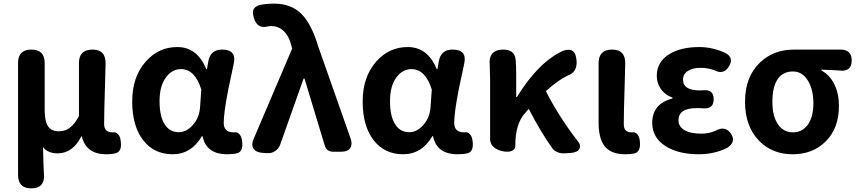

<svg xmlns="http://www.w3.org/2000/svg" viewBox="-20 -832 4704 1053"><path d="M151 201Q79 201 79 127V-179V-487Q79 -560 152 -560Q225 -560 225 -487V-229Q225 -167 243.5 -139.5Q262 -112 303 -112Q336 -112 361 -130Q388 -149 413 -195V-486Q413 -560 487 -560Q561 -560 559 -482Q558 -445 556 -369Q551 -211 551 -152Q551 -106 599 -106Q600 -106 601 -106Q616 -109 628 -95Q639 -83 641 -65Q652 -3 616 8Q595 14 562 14Q452 14 429 -84H426Q379 9 296 9Q242 9 216 -25Q218 72 221 124Q227 201 151 201Z M927 14Q826 14 766 -62Q705 -140 705 -275.5Q705 -411 780 -495Q850 -574 952 -574Q1062 -574 1111 -453H1115L1123 -498Q1135 -560 1198 -560Q1279 -560 1262 -483Q1257 -460 1247 -412.5Q1237 -365 1232 -342Q1207 -213 1207 -158Q1207 -106 1262 -106Q1263 -106 1264 -106Q1281 -110 1293 -96Q1304 -84 1307 -64Q1317 -4 1283 8Q1259 14 1226 14Q1111 14 1091 -85H1087Q1029 14 927 14ZM961 -107Q1003 -107 1038 -147Q1073 -187 1077 -242L1084 -341Q1049 -453 973 -453Q925 -453 892 -410Q855 -363 855 -277Q855 -193 884 -149Q911 -107 961 -107Z M1444 8 1417 6Q1383 3 1370 -17.5Q1357 -38 1371 -70L1582 -565L1578 -582Q1565 -634 1536 -661.5Q1507 -689 1468 -689Q1457 -689 1453 -688Q1390 -670 1372 -735Q1364 -764 1370 -779Q1376 -795 1402 -804Q1437 -812 1485 -812Q1577 -812 1634 -755Q1689 -699 1726 -575L1903 -72Q1914 -39 1900.5 -19.5Q1887 0 1852 0H1849H1807Q1771 0 1761 -34L1650 -401H1645L1517 -40Q1509 -17 1489 -3.5Q1469 10 1444 8Z M2191 14Q2090 14 2030 -62Q1969 -140 1969 -275.5Q1969 -411 2044 -495Q2114 -574 2216 -574Q2326 -574 2375 -453H2379L2387 -498Q2399 -560 2462 -560Q2543 -560 2526 -483Q2521 -460 2511 -412.5Q2501 -365 2496 -342Q2471 -213 2471 -158Q2471 -106 2526 -106Q2527 -106 2528 -106Q2545 -110 2557 -96Q2568 -84 2571 -64Q2581 -4 2547 8Q2523 14 2490 14Q2375 14 2355 -85H2351Q2293 14 2191 14ZM2225 -107Q2267 -107 2302 -147Q2337 -187 2341 -242L2348 -341Q2313 -453 2237 -453Q2189 -453 2156 -410Q2119 -363 2119 -277Q2119 -193 2148 -149Q2175 -107 2225 -107Z M3038 3Q3021 -4 3012 -15Q2946 -106 2880 -235L2860 -212Q2806 -154 2806 -32V-30Q2806 -16 2793 -8Q2781 0 2764 0Q2726 0 2699 -17Q2668 -37 2668 -69V-196V-393Q2668 -415 2666 -471Q2666 -474 2666 -475Q2661 -515 2680 -537.5Q2699 -560 2738 -560Q2770 -560 2786 -548Q2804 -535 2808 -506Q2811 -467 2811 -423V-300H2815Q2936 -496 3072 -555Q3106 -565 3123 -551Q3139 -537 3142 -500Q3147 -436 3094 -418Q3041 -393 2974 -332Q3042 -197 3144 -64Q3168 -37 3158 -16.5Q3148 4 3108 7L3075 9Q3056 10 3038 3Z M3408 14Q3329 14 3294 -33Q3263 -75 3263 -159V-359V-486Q3263 -560 3337 -560Q3411 -560 3409 -482Q3408 -445 3406 -369Q3401 -211 3401 -152Q3401 -127 3412 -116.5Q3423 -106 3446 -106Q3447 -106 3448 -106Q3463 -109 3475 -96Q3485 -84 3488 -66Q3498 -4 3462 9Q3439 14 3408 14Z M3812 14Q3701 14 3631 -30Q3557 -77 3557 -158Q3557 -263 3668 -292V-297Q3627 -311 3603 -346Q3582 -378 3582 -416Q3582 -493 3652 -536Q3716 -574 3815 -574Q3888 -574 3959 -541Q4006 -515 3979 -470Q3950 -419 3897 -447Q3862 -460 3822 -460Q3779 -460 3752.5 -443Q3726 -426 3726 -396Q3726 -336 3818 -336Q3831 -336 3838 -337Q3894 -342 3894 -288Q3894 -233 3838 -238Q3831 -238 3818 -239Q3806 -239 3800 -239Q3701 -239 3701 -172Q3701 -138 3733.5 -118.5Q3766 -99 3827 -99Q3867 -99 3902 -114Q3959 -146 3990 -97Q4018 -53 3968 -21Q3898 14 3812 14Z M4327 14Q4215 14 4143 -60Q4066 -139 4066 -274Q4066 -411 4148 -489Q4222 -560 4334 -560H4492H4590Q4651 -560 4651 -501Q4651 -437 4584 -445Q4581 -445 4576 -446Q4519 -449 4486 -450V-445Q4531 -420 4556 -369.5Q4581 -319 4581 -251Q4581 -129 4509 -57Q4439 14 4327 14ZM4329 -106Q4380 -106 4410.5 -148.5Q4441 -191 4441 -265Q4441 -339 4412 -388Q4381 -440 4329 -440Q4276 -440 4247 -401Q4216 -358 4216 -274Q4216 -195 4246.5 -150.5Q4277 -106 4329 -106Z"/></svg>

Font: GenSenRounded JP B
Style: Regular
Weight: 700
Version: Version 1.501;PS 1;hotconv 16.6.51;makeotf.lib2.5.65220